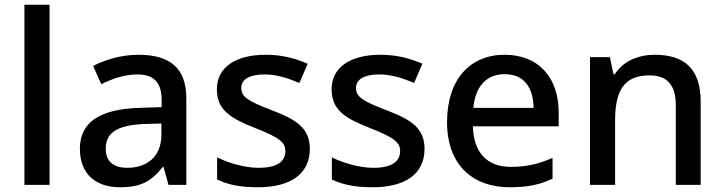

<svg xmlns="http://www.w3.org/2000/svg" viewBox="-20 -846 3056 810"><path d="M189 -66V-826H83V-66Z M564 -615C492 -615 424 -594 373 -568L407 -491C453 -513 504 -532 559 -532C624 -532 662 -503 662 -424V-394L570 -391C399 -386 317 -329 317 -219C317 -107 389 -56 486 -56C576 -56 619 -82 666 -141H670L691 -66H766V-431C766 -557 699 -615 564 -615ZM589 -323 661 -325V-278C661 -184 599 -138 516 -138C463 -138 426 -162 426 -218C426 -281 466 -318 589 -323Z M1287 -218C1287 -307 1228 -342 1129 -380C1028 -419 998 -436 998 -475C998 -511 1032 -532 1096 -532C1147 -532 1196 -516 1243 -496L1278 -577C1223 -601 1167 -615 1101 -615C977 -615 895 -564 895 -470C895 -381 953 -347 1056 -306C1162 -265 1184 -244 1184 -208C1184 -166 1151 -138 1071 -138C1011 -138 943 -159 896 -182V-89C941 -67 992 -56 1068 -56C1206 -56 1287 -112 1287 -218Z M1771 -218C1771 -307 1712 -342 1613 -380C1512 -419 1482 -436 1482 -475C1482 -511 1516 -532 1580 -532C1631 -532 1680 -516 1727 -496L1762 -577C1707 -601 1651 -615 1585 -615C1461 -615 1379 -564 1379 -470C1379 -381 1437 -347 1540 -306C1646 -265 1668 -244 1668 -208C1668 -166 1635 -138 1555 -138C1495 -138 1427 -159 1380 -182V-89C1425 -67 1476 -56 1552 -56C1690 -56 1771 -112 1771 -218Z M2109 -615C1964 -615 1866 -512 1866 -331C1866 -150 1974 -56 2131 -56C2207 -56 2257 -67 2311 -92V-180C2254 -155 2204 -142 2135 -142C2035 -142 1978 -202 1975 -313H2337V-371C2337 -521 2250 -615 2109 -615ZM2109 -533C2192 -533 2230 -475 2231 -391H1977C1985 -482 2033 -533 2109 -533Z M2742 -615C2674 -615 2609 -589 2574 -533H2568L2553 -605H2469V-66H2575V-338C2575 -460 2610 -528 2720 -528C2796 -528 2831 -486 2831 -402V-66H2936V-417C2936 -556 2867 -615 2742 -615Z"/></svg>

Font: Noto Sans Malayalam UI Medium
Style: Regular
Weight: 500
Designer: Jelle Bosma - Monotype Design Team
Foundry: Monotype Imaging Inc.
Version: Version 2.104